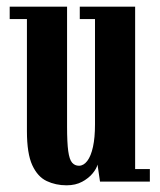

<svg xmlns="http://www.w3.org/2000/svg" viewBox="-20 -543 478 574"><path d="M179 11Q146.5 11 119.5 -1.8Q92.5 -14.5 76.5 -49.2Q60.5 -84 60.5 -151V-486H9V-523H180.5V-164.5Q180.5 -116.5 184 -91.2Q187.5 -66 195.5 -56.8Q203.5 -47.5 216 -47.5Q230 -47.5 241 -62Q252 -76.5 258 -104Q264 -131.5 264 -171V-486H218.5V-523H384V-37.5H428V0H279L271.5 -51Q269 -39.5 257.2 -25Q245.5 -10.5 225.8 0.2Q206 11 179 11Z"/></svg>

Font: Imbue Thin 10pt
Style: Bold
Weight: 700
Version: Version 1.102